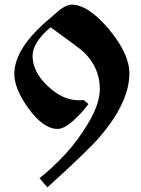

<svg xmlns="http://www.w3.org/2000/svg" viewBox="-20 -771 610 831"><path d="M363 -321Q338 -286 298 -249.5Q258 -213 229 -213Q168 -213 103 -302Q42 -387 42 -451Q42 -562 193 -689L237 -727Q268 -751 290 -751Q361 -751 451 -645Q540 -538 540 -454Q540 -328 412 -179Q362 -120 185 40L151 0Q205 -42 261 -102Q317 -162 364.5 -242.5Q412 -323 412 -386Q412 -478 343 -545Q328 -560 199 -653Q121 -587 121 -529Q121 -461 186 -399Q251 -337 322 -337Q336 -337 342 -338Z"/></svg>

Font: Ponomar Unicode TT
Style: Regular
Weight: 400
Designer: Vladislav V. Dorosh, Yuri A.W. Shardt, Nikita Simmons, Aleksandr Andreev
Foundry: Ponomar Project
Version: 1.1